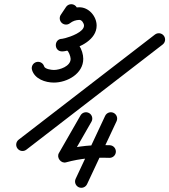

<svg xmlns="http://www.w3.org/2000/svg" viewBox="-20 -618 805 913"><path d="M293.9 -584.7C293.9 -584.7 293.9 -584.7 293.9 -584.7C285.7 -572.4 277.4 -560.1 269.2 -547.8C260 -534.1 263.6 -515.4 277.4 -506.2C291.1 -497 309.8 -500.6 319 -514.4C327.3 -526.7 335.5 -538.9 343.8 -551.2C353 -565 349.3 -583.6 335.6 -592.9C321.8 -602.1 303.2 -598.4 293.9 -584.7ZM312.7 -507.6C312.7 -507.6 312.7 -507.6 312.7 -507.6C325.8 -517.9 340.7 -523 357.4 -523.4C369.2 -523.7 379.5 -506.8 379.5 -496.3C379.5 -465.6 314.5 -443.1 290.9 -436.9C287.1 -435.9 276.3 -433.5 275.4 -433.5C255.4 -433.5 245.5 -418.4 245.5 -403.4C245.5 -388.4 255.5 -373.4 275.5 -373.5C283.4 -373.5 291 -377.3 298.5 -377.3C305.5 -377.3 315.9 -349 315.9 -338.1C315.9 -302.9 264.3 -285.3 236.2 -285.3C225.5 -285.3 193.7 -289.2 189.8 -302.5C185.1 -318.4 168.4 -327.5 152.6 -322.8C136.7 -318.2 127.5 -301.5 132.2 -285.6C144.9 -242.4 195.5 -225.3 236.2 -225.3C299.2 -225.3 375.9 -267.2 375.9 -338.1C375.9 -379.9 346.5 -437.3 298.5 -437.3C290.8 -437.3 281.8 -433.5 275.3 -433.5C255.3 -433.4 245.4 -418.4 245.4 -403.4C245.4 -388.4 255.4 -373.5 275.4 -373.5C285.5 -373.5 296.3 -376.3 306.1 -378.9C361.2 -393.2 439.5 -429.6 439.5 -496.3C439.5 -540.7 401.9 -584.4 356 -583.4C326.3 -582.7 298.8 -573.1 275.5 -554.6C262.5 -544.3 260.3 -525.5 270.6 -512.5C280.9 -499.5 299.7 -497.3 312.7 -507.6ZM758.8 -448.3C748.7 -461.4 729.9 -463.8 716.8 -453.7C500.7 -287.1 284.7 -120.4 68.7 46.2C55.6 56.4 53.1 75.2 63.3 88.3C73.4 101.4 92.2 103.9 105.3 93.8C105.3 93.8 105.3 93.8 105.3 93.8C321.4 -72.9 537.4 -239.5 753.4 -406.2C766.5 -416.3 769 -435.2 758.8 -448.3ZM479.9 -66.9C479.9 -66.9 479.9 -66.9 479.9 -66.9C433.2 32.8 386.4 132.5 339.7 232.3C332.7 247.3 339.1 265.1 354.1 272.2C369.1 279.2 387 272.7 394 257.7C440.8 158 487.5 58.3 534.3 -41.5C541.3 -56.5 534.8 -74.3 519.8 -81.4C504.8 -88.4 487 -81.9 479.9 -66.9ZM362.8 -69.1C362.8 -69.1 362.8 -69.1 362.8 -69.1C328.6 -9.3 294.3 50.4 260 110.1C253.8 120.9 256.3 133.5 263.4 142.6C270.4 151.7 282 157.3 293.9 154C363.9 134.9 426.6 130.2 500 132.6C516.6 133.1 530.4 120.2 531 103.6C531.5 87 518.5 73.2 502 72.6C502 72.6 502 72.6 502 72.6C422.5 70 354 75.4 278.1 96.2C266.1 99.4 271.5 115.8 281.4 128.6C291.4 141.5 305.8 150.8 312 140.1C346.4 80.3 380.6 20.5 414.9 -39.3C423.1 -53.7 418.1 -72 403.8 -80.2C389.4 -88.5 371 -83.5 362.8 -69.1Z"/></svg>

Font: FRB American Cursive
Style: Bold Italic
Weight: 700
Italic angle: -25°
Version: Version 2.0;Modular Font Editor K font №1